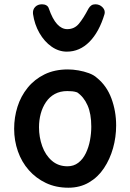

<svg xmlns="http://www.w3.org/2000/svg" viewBox="-20 -872 606 896"><path d="M297 -548Q320 -548 346 -543.5Q372 -539 395 -530.5Q418 -522 432 -509Q478 -472 500 -412.5Q522 -353 522 -287Q522 -232 507.5 -180.5Q493 -129 465 -87Q437 -45 395 -20.5Q353 4 299 4Q241 4 194.5 -18Q148 -40 114.5 -78Q81 -116 63.5 -166Q46 -216 46 -271Q46 -324 61.5 -373.5Q77 -423 109 -462.5Q141 -502 188 -525Q235 -548 297 -548ZM162 -278Q162 -232 177 -190Q192 -148 222 -122Q252 -96 295 -96Q324 -96 345.5 -112.5Q367 -129 380.5 -157Q394 -185 400 -217.5Q406 -250 406 -281Q406 -341 388.5 -380.5Q371 -420 340 -441Q328 -445 317 -446Q306 -447 294 -447Q261 -447 236 -433.5Q211 -420 194.5 -395.5Q178 -371 170 -341Q162 -311 162 -278ZM292 -631Q254 -631 220.5 -654.5Q187 -678 164 -718Q141 -758 134 -807Q132 -827 144 -839.5Q156 -852 176 -852Q188 -852 196.5 -847Q205 -842 208 -832Q225 -783 246.5 -759.5Q268 -736 294 -736Q327 -736 348 -761Q369 -786 393 -832Q399 -842 406.5 -847Q414 -852 425 -852Q445 -852 458.5 -838Q472 -824 468 -807Q443 -723 397.5 -677Q352 -631 292 -631Z"/></svg>

Font: Playpen Sans Medium
Style: Regular
Weight: 500
Designer: Laura Meseguer, Veronika Burian, José Scaglione
Foundry: TypeTogether
Version: Version 1.001